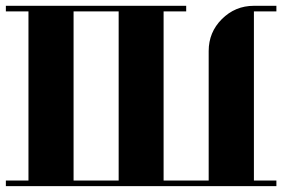

<svg xmlns="http://www.w3.org/2000/svg" viewBox="-20 -635 963 655"><path d="M0 0V-19H77.1V-596.2H0V-615.2H615.2V-596.2H538.1V-19H691.9V-460.9Q691.9 -524.9 736.8 -569.8Q782.2 -615.2 846.2 -615.2H922.9V-596.2H846.2V-19H922.9V0ZM231 -19H384.8V-596.2H231Z"/></svg>

Font: Hjet
Style: Regular
Weight: 400
Designer: T. Christopher White
Version: Version 1.2